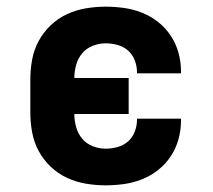

<svg xmlns="http://www.w3.org/2000/svg" viewBox="-20 -548 640 576"><path d="M297 8Q267 8 237.5 3Q208 -2 181 -14.5Q154 -27 132 -48Q110 -69 96 -95Q82 -121 76.5 -150.5Q71 -180 71 -210V-310Q71 -340 76.5 -369.5Q82 -399 96 -425Q110 -451 132 -472Q154 -493 181 -505.5Q208 -518 237.5 -523Q267 -528 297 -528Q325 -528 353 -524Q381 -520 407 -509.5Q433 -499 455 -481.5Q477 -464 492.5 -440.5Q508 -417 515.5 -389.5Q523 -362 523 -334V-328H391V-331Q391 -349 384.5 -366.5Q378 -384 364.5 -396Q351 -408 333 -413Q315 -418 297 -418Q277 -418 258 -410.5Q239 -403 226.5 -388Q214 -373 208.5 -353.5Q203 -334 203 -314H366V-206H203Q203 -186 208.5 -166.5Q214 -147 226.5 -132Q239 -117 258 -109.5Q277 -102 297 -102Q315 -102 333 -107Q351 -112 364.5 -124Q378 -136 384.5 -153.5Q391 -171 391 -189V-192H523V-186Q523 -158 515.5 -130.5Q508 -103 492.5 -79.5Q477 -56 455 -38.5Q433 -21 407 -10.5Q381 0 353 4Q325 8 297 8Z"/></svg>

Font: Iosevka Extrabold Extended
Style: Regular
Weight: 800
Width: 7
Monospace: yes
Designer: Belleve Invis
Foundry: Belleve Invis
Version: Version 32.5.0; ttfautohint (v1.8.4)